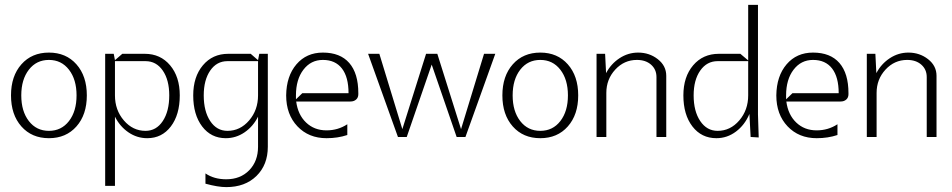

<svg xmlns="http://www.w3.org/2000/svg" viewBox="-20 -560 3894 785"><path d="M67.5 -43Q25 -91 25 -170Q25 -249 67.5 -297Q110 -345 180 -345Q250 -345 292.5 -297Q335 -249 335 -170Q335 -91 292.5 -43Q250 5 180 5Q110 5 67.5 -43ZM98 -275Q67 -235 67 -170Q67 -105 98 -65Q129 -25 180 -25Q231 -25 262 -65Q293 -105 293 -170Q293 -235 262 -275Q231 -315 180 -315Q129 -315 98 -275Z M410 -340H445L450 -314L480 -340H572Q636 -340 675.5 -293Q715 -246 715 -170Q715 -91 678.5 -43Q642 5 582 5Q540 5 505 -19Q470 -43 450 -83V200H410ZM450 -310V-170Q450 -110 486.5 -67.5Q523 -25 575 -25Q619 -25 645.5 -65Q672 -105 672 -170Q672 -233 645.5 -271.5Q619 -310 575 -310Z M813 -170Q813 -105 839.5 -65Q866 -25 910 -25Q962 -25 998.5 -67.5Q1035 -110 1035 -170V-310H910Q866 -310 839.5 -271.5Q813 -233 813 -170ZM770 -170Q770 -246 809.5 -293Q849 -340 913 -340H1005L1035 -314L1040 -340H1075V40Q1075 114 1028.5 159.5Q982 205 905 205Q871 205 820 191V149Q855 173 905 173Q963 173 999 136Q1035 99 1035 40V-83Q1015 -43 980 -19Q945 5 903 5Q843 5 806.5 -43Q770 -91 770 -170Z M1150 -170Q1151 -249 1192 -297Q1233 -345 1300 -345Q1371 -345 1408 -302.5Q1445 -260 1445 -179V-175Q1445 -161 1436 -153Q1427 -145 1413 -145H1191Q1198 -91 1231.5 -59Q1265 -27 1315 -27Q1362 -27 1400 -52V-8Q1361 5 1315 5Q1242 5 1196 -43.5Q1150 -92 1150 -170ZM1190 -170V-154L1216 -179H1405Q1405 -245 1378 -280Q1351 -315 1300 -315Q1251 -315 1220.5 -275Q1190 -235 1190 -170Z M1607 0 1485 -340H1531L1625 -32L1722 -340H1768L1865 -32L1959 -340H2005L1883 0H1847L1745 -296L1643 0Z M2076.5 -43Q2034 -91 2034 -170Q2034 -249 2076.5 -297Q2119 -345 2189 -345Q2259 -345 2301.5 -297Q2344 -249 2344 -170Q2344 -91 2301.5 -43Q2259 5 2189 5Q2119 5 2076.5 -43ZM2107 -275Q2076 -235 2076 -170Q2076 -105 2107 -65Q2138 -25 2189 -25Q2240 -25 2271 -65Q2302 -105 2302 -170Q2302 -235 2271 -275Q2240 -315 2189 -315Q2138 -315 2107 -275Z M2419 -340H2454L2458 -261Q2478 -299 2513 -322Q2548 -345 2589 -345Q2635 -345 2669.5 -318Q2704 -291 2704 -250V0H2664V-245Q2664 -276 2642 -295.5Q2620 -315 2584 -315Q2532 -315 2495.5 -275.5Q2459 -236 2459 -180V0H2419Z M2774 -170Q2774 -246 2814 -293Q2854 -340 2919 -340H3007L3039 -313V-540H3079V-92L3082 2L3049 0L3044 -94Q3025 -49 2989 -22Q2953 5 2909 5Q2848 5 2811 -43Q2774 -91 2774 -170ZM2816 -170Q2816 -105 2843 -65Q2870 -25 2914 -25Q2966 -25 3002.5 -67.5Q3039 -110 3039 -170V-309V-310H2914Q2870 -310 2843 -271.5Q2816 -233 2816 -170Z M3154 -170Q3155 -249 3196 -297Q3237 -345 3304 -345Q3375 -345 3412 -302.5Q3449 -260 3449 -179V-175Q3449 -161 3440 -153Q3431 -145 3417 -145H3195Q3202 -91 3235.5 -59Q3269 -27 3319 -27Q3366 -27 3404 -52V-8Q3365 5 3319 5Q3246 5 3200 -43.5Q3154 -92 3154 -170ZM3194 -170V-154L3220 -179H3409Q3409 -245 3382 -280Q3355 -315 3304 -315Q3255 -315 3224.5 -275Q3194 -235 3194 -170Z M3524 -340H3559L3563 -261Q3583 -299 3618 -322Q3653 -345 3694 -345Q3740 -345 3774.5 -318Q3809 -291 3809 -250V0H3769V-245Q3769 -276 3747 -295.5Q3725 -315 3689 -315Q3637 -315 3600.5 -275.5Q3564 -236 3564 -180V0H3524Z"/></svg>

Font: Glametrix
Style: Light
Weight: 300
Designer: gluk
Foundry: gluk
Version: Version 0.40